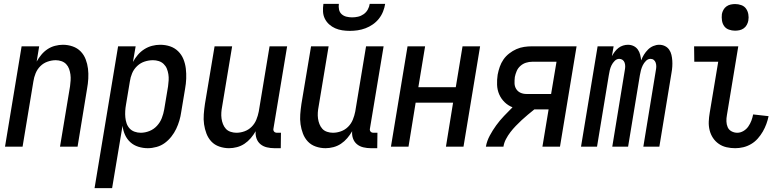

<svg xmlns="http://www.w3.org/2000/svg" viewBox="-20 -760 4040 995"><path d="M6 0 92 -520H183L170 -441Q180 -459 194 -476Q208 -493 226 -505Q244 -517 265 -522.5Q286 -528 306 -528Q332 -528 356.5 -519.5Q381 -511 398 -493.5Q415 -476 424 -452.5Q433 -429 436 -404Q439 -379 437.5 -352.5Q436 -326 431 -299L382 0H291L343 -313Q345 -328 346 -343.5Q347 -359 345 -374Q343 -389 338 -403Q333 -417 323 -427.5Q313 -438 298.5 -443Q284 -448 269 -448Q248 -448 226.5 -440.5Q205 -433 189 -417Q173 -401 164.5 -380Q156 -359 153 -338L97 0Z M470 215 592 -520H683L669 -439Q680 -459 694.5 -476Q709 -493 728 -505Q747 -517 768 -522.5Q789 -528 810 -528Q837 -528 861 -520Q885 -512 903 -494.5Q921 -477 930.5 -453.5Q940 -430 943 -404.5Q946 -379 945 -352.5Q944 -326 939 -299L919 -179Q916 -157 909.5 -135Q903 -113 893 -92Q883 -71 868 -52Q853 -33 834 -19Q815 -5 791.5 1.5Q768 8 746 8Q721 8 697 0.5Q673 -7 655.5 -23Q638 -39 628 -61Q618 -83 615 -108L561 215ZM709 -72Q732 -72 754.5 -81Q777 -90 793.5 -108Q810 -126 818.5 -148Q827 -170 831 -193L851 -313Q853 -328 854 -344Q855 -360 852.5 -375.5Q850 -391 844.5 -404.5Q839 -418 828 -428.5Q817 -439 802.5 -443.5Q788 -448 773 -448Q751 -448 729.5 -441Q708 -434 691 -418Q674 -402 665 -381Q656 -360 653 -338L633 -218Q630 -202 629 -185Q628 -168 629.5 -152Q631 -136 636 -121Q641 -106 651.5 -94.5Q662 -83 677.5 -77.5Q693 -72 709 -72Z M1167 8Q1141 8 1116.5 -0.5Q1092 -9 1075.5 -26.5Q1059 -44 1050 -67.5Q1041 -91 1037.5 -116Q1034 -141 1036 -167.5Q1038 -194 1042 -221L1092 -520H1183L1131 -207Q1128 -192 1127 -176.5Q1126 -161 1128 -146Q1130 -131 1135.5 -117Q1141 -103 1150.5 -92.5Q1160 -82 1175 -77Q1190 -72 1205 -72Q1226 -72 1247 -79.5Q1268 -87 1284 -103Q1300 -119 1308.5 -140Q1317 -161 1321 -182L1377 -520H1468L1397 -93Q1396 -89 1397 -85Q1398 -81 1400.5 -78Q1403 -75 1407 -73.5Q1411 -72 1416 -72H1436L1435 8H1402Q1382 8 1363 3.5Q1344 -1 1330 -12.5Q1316 -24 1309.5 -42Q1303 -60 1305 -80Q1294 -61 1279.5 -44Q1265 -27 1247 -15Q1229 -3 1208 2.5Q1187 8 1167 8Z M1667 8Q1641 8 1616.5 -0.5Q1592 -9 1575.5 -26.5Q1559 -44 1550 -67.5Q1541 -91 1537.5 -116Q1534 -141 1536 -167.5Q1538 -194 1542 -221L1592 -520H1683L1631 -207Q1628 -192 1627 -176.5Q1626 -161 1628 -146Q1630 -131 1635.5 -117Q1641 -103 1650.5 -92.5Q1660 -82 1675 -77Q1690 -72 1705 -72Q1726 -72 1747 -79.5Q1768 -87 1784 -103Q1800 -119 1808.5 -140Q1817 -161 1821 -182L1877 -520H1968L1897 -93Q1896 -89 1897 -85Q1898 -81 1900.5 -78Q1903 -75 1907 -73.5Q1911 -72 1916 -72H1936L1935 8H1902Q1882 8 1863 3.5Q1844 -1 1830 -12.5Q1816 -24 1809.5 -42Q1803 -60 1805 -80Q1794 -61 1779.5 -44Q1765 -27 1747 -15Q1729 -3 1708 2.5Q1687 8 1667 8ZM1793 -600Q1773 -600 1753.5 -603Q1734 -606 1717 -613.5Q1700 -621 1686 -633.5Q1672 -646 1663.5 -663Q1655 -680 1654 -700Q1653 -720 1656 -740H1736Q1734 -725 1737 -710.5Q1740 -696 1750.5 -686.5Q1761 -677 1775.5 -673.5Q1790 -670 1805 -670Q1820 -670 1835.5 -673.5Q1851 -677 1864.5 -686.5Q1878 -696 1886 -710.5Q1894 -725 1896 -740H1976Q1973 -720 1965 -700Q1957 -680 1943.5 -663Q1930 -646 1912 -633.5Q1894 -621 1874 -613.5Q1854 -606 1833.5 -603Q1813 -600 1793 -600Z M2006 0 2092 -520H2183L2148 -308H2342L2377 -520H2468L2382 0H2291L2328 -228H2134L2097 0Z M2498 0Q2503 -29 2518 -57Q2533 -85 2551.5 -110.5Q2570 -136 2592 -159Q2614 -182 2636 -204Q2613 -213 2595 -230.5Q2577 -248 2567 -271Q2557 -294 2556 -320.5Q2555 -347 2559 -373Q2563 -394 2570 -414Q2577 -434 2589 -451.5Q2601 -469 2619 -483Q2637 -497 2656.5 -505.5Q2676 -514 2696.5 -517Q2717 -520 2737 -520H2968L2882 0H2791L2823 -193H2749Q2733 -180 2716 -166Q2699 -152 2683.5 -137.5Q2668 -123 2653 -107.5Q2638 -92 2625 -75Q2612 -58 2602 -39Q2592 -20 2589 0ZM2708 -273H2836L2864 -440H2738Q2722 -440 2706 -435Q2690 -430 2677 -418.5Q2664 -407 2657.5 -391.5Q2651 -376 2648 -361Q2646 -344 2646.5 -328Q2647 -312 2655 -299Q2663 -286 2677 -279.5Q2691 -273 2708 -273Z M2991 0 3077 -520H3160L3151 -469Q3157 -480 3165.5 -491.5Q3174 -503 3185 -511.5Q3196 -520 3209 -524Q3222 -528 3234 -528Q3250 -528 3263.5 -521.5Q3277 -515 3285.5 -503Q3294 -491 3297.5 -476.5Q3301 -462 3303 -447Q3308 -462 3317 -476.5Q3326 -491 3338 -503Q3350 -515 3365.5 -521.5Q3381 -528 3396 -528Q3412 -528 3425.5 -521.5Q3439 -515 3447.5 -503Q3456 -491 3459.5 -476Q3463 -461 3464 -446Q3465 -431 3464 -415Q3463 -399 3460 -383L3397 0H3314L3379 -397Q3381 -407 3381 -416.5Q3381 -426 3378 -435Q3375 -444 3368 -449.5Q3361 -455 3351 -455Q3338 -455 3327.5 -444.5Q3317 -434 3311 -421.5Q3305 -409 3301.5 -396Q3298 -383 3296 -370L3235 0H3153L3218 -397Q3220 -407 3220 -416.5Q3220 -426 3217 -435Q3214 -444 3206.5 -449.5Q3199 -455 3189 -455Q3176 -455 3165.5 -444.5Q3155 -434 3149 -421.5Q3143 -409 3140 -396Q3137 -383 3135 -370L3074 0Z M3790 8Q3767 8 3745 3Q3723 -2 3705 -14.5Q3687 -27 3675 -45Q3663 -63 3657.5 -85Q3652 -107 3653 -130Q3654 -153 3658 -176L3702 -440H3578L3577 -520H3806L3747 -163Q3744 -147 3744.5 -131Q3745 -115 3751 -101Q3757 -87 3771 -79.5Q3785 -72 3801 -72Q3817 -72 3832.5 -81Q3848 -90 3858 -104.5Q3868 -119 3874 -135Q3880 -151 3883 -167L3963 -158Q3959 -138 3951.5 -117.5Q3944 -97 3933 -78Q3922 -59 3907 -42Q3892 -25 3872.5 -13.5Q3853 -2 3832 3Q3811 8 3790 8ZM3789 -601Q3773 -601 3757.5 -606.5Q3742 -612 3733 -624.5Q3724 -637 3721.5 -653.5Q3719 -670 3721 -687Q3723 -698 3729 -709Q3735 -720 3745 -727Q3755 -734 3766.5 -736.5Q3778 -739 3790 -739Q3806 -739 3821.5 -733.5Q3837 -728 3846 -715.5Q3855 -703 3858 -686.5Q3861 -670 3858 -653Q3856 -642 3850 -631Q3844 -620 3834 -613Q3824 -606 3812.5 -603.5Q3801 -601 3789 -601Z"/></svg>

Font: Iosevka Term Curly Medium
Style: Italic
Weight: 500
Italic angle: -9°
Designer: Belleve Invis
Foundry: Belleve Invis
Version: Version 32.3.0